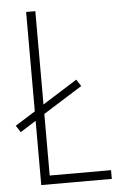

<svg xmlns="http://www.w3.org/2000/svg" viewBox="-52 -752 502 789"><g transform="rotate(-5 199.0 -357.0)"><path d="M86 0H377V-36H124V-290L285 -391L267 -419L124 -329V-714H86V-304L3 -252L21 -224L86 -265Z"/></g></svg>

Font: Noto Sans Gujarati Condensed ExtraLight
Style: Regular
Weight: 200
Width: 3
Designer: Jelle Bosma - Monotype Design Team, Universal Thirst
Foundry: Monotype Imaging Inc.
Version: Version 2.106